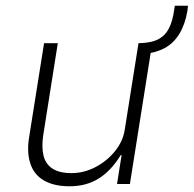

<svg xmlns="http://www.w3.org/2000/svg" viewBox="-20 -643 677 671"><path d="M223 8Q169 8 134 -12Q99 -32 86 -71.5Q73 -111 82 -165L134 -492H182L131 -170Q125 -129 132 -99.5Q139 -70 163 -54Q187 -38 230 -38Q274 -38 314.5 -59.5Q355 -81 382.5 -115.5Q410 -150 416 -190L464 -492H512L434 0H389L405 -101H402Q369 -47 325.5 -19.5Q282 8 223 8ZM480 -454 461 -470 465 -492Q509 -493 533.5 -506Q558 -519 571 -545Q584 -571 589 -611L591 -623H637L635 -605Q627 -558 607 -525Q587 -492 555.5 -475Q524 -458 480 -454Z"/></svg>

Font: Nunito Sans 7pt SemiCondensed ExtraLight
Style: Italic
Weight: 250
Width: 4
Italic angle: -9°
Designer: Vernon Adams
Foundry: Vernon Adams
Version: Version 3.101;gftools[0.9.27]